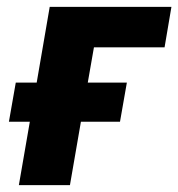

<svg xmlns="http://www.w3.org/2000/svg" viewBox="-20 -540 520 560"><path d="M35 0H184L216 -185H330L350 -299H236L254 -402H460L480 -520H125L87 -299H26L6 -185H67Z"/></svg>

Font: Fixel Display 20240404
Style: Bold Italic
Weight: 700
Italic angle: -10°
Designer: AlfaBravo + MacPaw
Foundry: Kyrylo Tkachov, Marchela Mozhyna, Serhii Makarenko, Maria Weinstein, Zakhar Kryvoshyya
Version: Version 1.211;Glyphs 3.2 (3225)